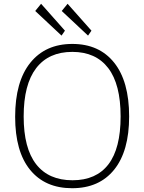

<svg xmlns="http://www.w3.org/2000/svg" viewBox="-20 -984 762 1014"><path d="M60 -367Q60 -553 140 -652.5Q220 -752 362 -752Q504 -752 583 -653Q662 -554 662 -369Q662 -186 583 -88Q504 10 361 10Q218 10 139 -87Q60 -184 60 -367ZM617 -369Q617 -539 551.5 -624.5Q486 -710 362 -710Q237 -710 171 -624Q105 -538 105 -369Q105 -201 171 -116.5Q237 -32 363 -32Q488 -32 552.5 -116Q617 -200 617 -369ZM323 -822 305 -796 166 -926 197 -964ZM463 -822 445 -796 306 -926 337 -964Z"/></svg>

Font: Morrison Thin
Style: Regular
Weight: 100
Designer: Pablo Impallari, Rodrigo Fuenzalida (Modified by Dan O. Williams)
Version: Version 0.03;June 6, 2019;FontCreator 11.5.0.2425 64-bit; tt